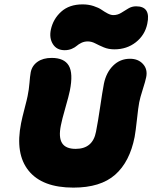

<svg xmlns="http://www.w3.org/2000/svg" viewBox="-20 -897 699 876"><path d="M274.9 -668Q238.8 -668 221.4 -695.6Q204.1 -723.1 211.9 -761.2Q222.2 -810.1 259 -843.5Q295.9 -877 356.9 -877Q383.8 -877 407 -869.4Q430.2 -861.8 443.4 -852.5Q456.5 -843.3 470.9 -835.7Q485.4 -828.1 497.1 -828.1Q516.1 -828.1 532.5 -838.1Q548.8 -848.1 565.2 -858.2Q581.5 -868.2 601.1 -868.2Q669.4 -868.2 651.9 -788.1Q641.1 -736.8 599.9 -704.3Q558.6 -671.9 502 -671.9Q475.1 -671.9 453.6 -680.9Q432.1 -689.9 414.8 -699Q397.5 -708 380.9 -708Q364.7 -708 351.6 -701.7Q338.4 -695.3 330.3 -688Q322.3 -680.7 307.6 -674.3Q293 -668 274.9 -668ZM314.9 -41Q172.9 -41 110.6 -118.2Q48.3 -195.3 76.2 -335Q81.1 -359.9 92.3 -402.6Q103.5 -445.3 106 -459Q112.3 -489.7 114.5 -518.8Q116.7 -547.9 120.1 -566.9Q126 -597.2 151.1 -615Q176.3 -632.8 215.8 -632.8Q272.9 -632.8 293.7 -597.7Q314.5 -562.5 298.8 -483.9Q294.4 -461.4 278.3 -405.3Q262.2 -349.1 257.8 -325.2Q246.6 -270.5 263.2 -244.1Q279.8 -217.8 325.2 -217.8Q403.3 -217.8 418 -295.9Q427.2 -342.3 437 -409.4Q446.8 -476.6 454.1 -515.1Q464.4 -565.9 496.1 -597.4Q527.8 -628.9 573.2 -628.9Q610.8 -628.9 632.6 -604.7Q654.3 -580.6 647 -544.9Q643.6 -527.3 631.3 -489Q619.1 -450.7 615.2 -430.2Q610.8 -407.7 605 -353.3Q599.1 -298.8 594.2 -272Q571.8 -158.2 505.1 -99.6Q438.5 -41 314.9 -41Z"/></svg>

Font: Shantell Sans Irregular
Style: Italic
Weight: 800
Italic angle: -11.31°
Designer: Stephen Nixon, Anya Danilova, Shantell Martin
Foundry: Arrow Type
Version: Version 1.006;[9816181b4]